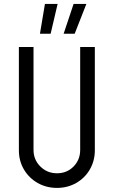

<svg xmlns="http://www.w3.org/2000/svg" viewBox="-20 -944 576 972"><path d="M75.6 -182.9V-706H149.7V-185.1Q149.7 -135.5 184.2 -101.2Q218.7 -66.8 268.6 -66.8Q318.7 -66.8 352.3 -100.9Q385.9 -135.1 385.9 -185.1V-706H460.1V-182.9Q460.1 -129.8 434.9 -86.3Q409.7 -42.7 365.8 -17.7Q321.9 7.3 268.6 7.3Q214.7 7.3 170.7 -17.7Q126.7 -42.7 101.1 -86.1Q75.6 -129.5 75.6 -182.9ZM352.6 -924.2H417.3L358 -773.1H302.1ZM207.5 -924.2H271.7L236.3 -773.1H182.2Z"/></svg>

Font: Lineal Thin
Style: Regular
Weight: 200
Designer: Created by Frank Adebiaye with contributions from Anton Moglia & Ariel Martín Pérez
Created by Frank ADEBIAYE with FontF
Foundry: Velvetyne Type Foundry
Version: Version 2.000;Glyphs 3.2 (3227)